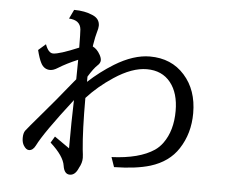

<svg xmlns="http://www.w3.org/2000/svg" viewBox="-50 -686 950 805"><g transform="rotate(5 425.0 -284.0)"><path d="M196.3 -92.8 259.3 -48.8Q259.3 -163.1 262.2 -252Q147 -103.5 119.6 -47.9Q108.9 -26.9 92.3 -26.9Q80.6 -26.9 70.3 -43Q62 -55.7 62 -75.2Q62 -95.2 69.3 -106Q74.7 -113.8 135.3 -184.6Q172.4 -228 189 -248L224.1 -291L257.3 -331.5L264.2 -339.8Q265.1 -372.1 265.1 -414.1V-421.9Q218.3 -402.3 183.1 -380.4Q165.5 -369.1 151.4 -369.1Q125.5 -369.1 112.3 -395Q103 -412.6 94.2 -448.2L125 -475.1Q138.2 -439 157.7 -439Q184.1 -439 265.1 -473.1Q264.6 -533.7 263.2 -549.8Q259.3 -588.4 211.9 -590.8L230 -628.9Q275.4 -628.9 309.1 -613.8Q338.9 -601.1 338.9 -571.3Q338.9 -561 333 -542Q328.6 -528.3 322.3 -490.7L321.3 -482.9Q339.8 -474.1 352.5 -451.2Q359.9 -438 359.9 -428.2Q359.9 -416 348.1 -405.8Q332.5 -391.6 310.1 -355V-333Q358.4 -377.9 416 -413.6Q495.1 -461.9 564 -461.9Q654.8 -461.9 710 -399.9Q765.1 -338.4 765.1 -240.7Q765.1 -155.3 722.2 -89.8Q683.6 -30.3 606 -6.3Q546.9 11.7 454.1 13.2L439.9 -27.8Q556.6 -32.7 619.1 -74.7Q637.7 -87.4 651.9 -106.9Q690.9 -160.6 690.9 -243.7Q690.9 -318.8 655.8 -362.8Q620.1 -407.7 555.7 -407.7Q493.7 -407.7 418.5 -357.9Q355.5 -316.4 309.1 -265.1Q309.1 -127.4 316.9 -48.8Q317.4 -42 319.3 -28.3Q320.3 -18.6 320.3 -13.7Q320.3 7.8 308.1 28.8Q308.1 29.3 306.6 32.2Q293.9 61 272 61Q248.5 61 243.2 25.9Q237.3 -14.6 180.2 -65.9Z"/></g></svg>

Font: BIZ UDPMincho
Style: Regular
Weight: 400
Designer: TypeBank Co., Ltd.
Foundry: Morisawa Inc.
Version: Version 1.06